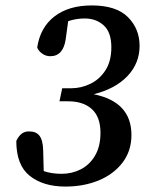

<svg xmlns="http://www.w3.org/2000/svg" viewBox="-20 -673 569 707"><path d="M221 14Q139 14 89.5 -25.5Q40 -65 40 -154Q57 -191 89 -189Q113 -189 125.5 -173Q138 -157 139 -119L141 -43Q170 -33 207 -33Q245 -33 277.5 -49.5Q310 -66 330 -100Q350 -134 350 -184Q350 -242 318.5 -271Q287 -300 231 -300H199L209 -348H242Q279 -348 313 -364.5Q347 -381 368.5 -414.5Q390 -448 390 -499Q390 -554 362 -579.5Q334 -605 292 -605Q260 -605 231 -595L222 -529Q213 -466 165 -466Q149 -466 135.5 -475.5Q122 -485 117 -498Q128 -572 180.5 -612.5Q233 -653 318 -653Q408 -653 451 -610Q494 -567 494 -504Q494 -440 449.5 -393Q405 -346 325 -326Q464 -298 464 -176Q464 -117 431 -74Q398 -31 343 -8.5Q288 14 221 14Z"/></svg>

Font: Source Serif 4 Semibold
Style: Italic
Weight: 600
Italic angle: -12°
Designer: Frank Grießhammer
Foundry: Adobe
Version: Version 4.005;hotconv 1.1.0;makeotfexe 2.6.0